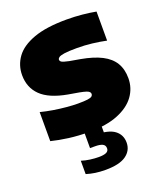

<svg xmlns="http://www.w3.org/2000/svg" viewBox="-150 -704 887 1034"><g transform="rotate(-20 293.0 -186.5)"><path d="M261.5 8Q201 8 146.2 0.8Q91.5 -6.5 48 -17.5V-184Q81 -175.5 119.2 -169.2Q157.5 -163 193.8 -159.8Q230 -156.5 258 -156.5Q295.5 -156.5 314 -159.2Q332.5 -162 338.5 -167.5Q344.5 -173 344.5 -180Q344.5 -186 340.5 -191.2Q336.5 -196.5 323.8 -201Q311 -205.5 284.5 -210.5L223.5 -221Q121 -239.5 74 -285.5Q27 -331.5 27 -403Q27 -459.5 59.8 -504.8Q92.5 -550 164.8 -576.5Q237 -603 354.5 -603Q400 -603 443.2 -598.8Q486.5 -594.5 521 -588V-421.5Q482.5 -429.5 440.5 -434.5Q398.5 -439.5 354.5 -439.5Q305 -439.5 281 -435.8Q257 -432 249.5 -426Q242 -420 242 -413.5Q242 -405.5 250.2 -400Q258.5 -394.5 291.5 -387.5L352 -377Q424 -364 469.8 -340.5Q515.5 -317 537.5 -280.5Q559.5 -244 559.5 -192.5Q559.5 -136 526.8 -90.8Q494 -45.5 428 -18.8Q362 8 261.5 8ZM276 230Q244 230 217.2 226Q190.5 222 166.5 214.5V138Q189.5 145.5 216 149Q242.5 152.5 265 152.5Q293.5 152.5 308 145.8Q322.5 139 322.5 123Q322.5 105.5 307.8 98.2Q293 91 265 91H236.5V-10H335.5V61L288.5 33.5Q363 33.5 397.5 59.2Q432 85 432 130Q432 175.5 393.8 202.8Q355.5 230 276 230Z"/></g></svg>

Font: Encode Sans SC SemiExpanded Black
Style: Regular
Weight: 900
Width: 6
Designer: Multiple Designers
Foundry: Impallari Type
Version: Version 3.002